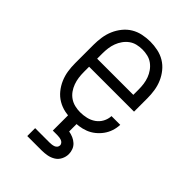

<svg xmlns="http://www.w3.org/2000/svg" viewBox="-223 -632 946 946"><g transform="rotate(45 250.0 -159.0)"><path d="M251 8Q225 8 198.5 2.5Q172 -3 149 -16.5Q126 -30 109 -51Q92 -72 81.5 -96.5Q71 -121 67 -147Q63 -173 63 -200V-330Q63 -356 67 -382.5Q71 -409 81.5 -433.5Q92 -458 109 -479Q126 -500 148.5 -513.5Q171 -527 197.5 -532.5Q224 -538 250 -538Q276 -538 302.5 -532.5Q329 -527 351.5 -513.5Q374 -500 391 -479Q408 -458 418.5 -433.5Q429 -409 433 -382.5Q437 -356 437 -330V-237H124V-200Q124 -181 126.5 -162.5Q129 -144 135.5 -126Q142 -108 153 -92.5Q164 -77 179.5 -66.5Q195 -56 213.5 -51.5Q232 -47 251 -47Q273 -47 294.5 -52Q316 -57 334 -69.5Q352 -82 362.5 -101.5Q373 -121 374 -143H435Q434 -120 427 -99Q420 -78 407 -60Q394 -42 376.5 -28Q359 -14 338.5 -6Q318 2 295.5 5Q273 8 251 8ZM124 -293H376V-330Q376 -349 373.5 -367.5Q371 -386 364.5 -403.5Q358 -421 347 -436.5Q336 -452 321 -463Q306 -474 287.5 -478.5Q269 -483 250 -483Q231 -483 212.5 -478.5Q194 -474 179 -463Q164 -452 153 -436.5Q142 -421 135.5 -403.5Q129 -386 126.5 -367.5Q124 -349 124 -330ZM150 220V165H250Q258 165 265.5 164Q273 163 280 160.5Q287 158 292 152Q297 146 297 138Q297 131 292 125Q287 119 280 116.5Q273 114 265.5 113Q258 112 250 112H220V0H280V58Q296 61 310 67Q324 73 335.5 83.5Q347 94 352.5 108.5Q358 123 358 138Q358 157 349 175Q340 193 323.5 203Q307 213 288 216.5Q269 220 250 220Z"/></g></svg>

Font: Iosevka Slab Light
Style: Regular
Weight: 300
Monospace: yes
Designer: Belleve Invis
Foundry: Belleve Invis
Version: Version 11.1.0; ttfautohint (v1.8.3)